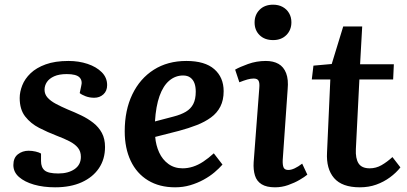

<svg xmlns="http://www.w3.org/2000/svg" viewBox="-20 -785 1738 819"><path d="M229 -45Q271 -45 298 -63.5Q325 -82 325 -116Q325 -139 312.5 -154.5Q300 -170 277 -182Q254 -194 222 -206Q183 -221 147 -239.5Q111 -258 87.5 -288Q64 -318 64 -367Q64 -393 75 -421Q86 -449 110.5 -472.5Q135 -496 175 -510.5Q215 -525 272 -525Q316 -525 353.5 -512.5Q391 -500 414 -477Q437 -454 437 -422Q437 -397 421 -382.5Q405 -368 382 -368Q362 -368 345 -374.5Q328 -381 320 -388L326 -416Q333 -441 319 -455Q305 -469 265 -469Q232 -469 211 -459.5Q190 -450 180 -435Q170 -420 170 -402Q170 -383 183 -368.5Q196 -354 218.5 -342Q241 -330 269 -318Q299 -306 327 -292.5Q355 -279 378 -261Q401 -243 414.5 -218Q428 -193 428 -158Q428 -106 402 -67.5Q376 -29 328.5 -7.5Q281 14 215 14Q165 14 125 2.5Q85 -9 61 -30Q37 -51 37 -81Q37 -112 56.5 -127Q76 -142 102 -142Q117 -142 132 -138.5Q147 -135 155 -130V-98Q155 -71 170.5 -58Q186 -45 229 -45Z M775 -525Q854 -525 894 -490Q934 -455 934 -396Q934 -358 920 -330.5Q906 -303 880 -284Q854 -265 819.5 -251.5Q785 -238 744 -227L642 -201Q645 -165 659 -134.5Q673 -104 698.5 -85.5Q724 -67 759 -67Q781 -67 803 -74Q825 -81 847 -95.5Q869 -110 892 -131L929 -83Q915 -67 895 -50Q875 -33 848.5 -18.5Q822 -4 791.5 5Q761 14 727 14Q660 14 611.5 -15.5Q563 -45 537.5 -99Q512 -153 512 -225Q512 -315 544.5 -382.5Q577 -450 636 -487.5Q695 -525 775 -525ZM815 -394Q815 -415 809.5 -430Q804 -445 792 -454Q780 -463 761 -463Q728 -463 702 -441Q676 -419 660.5 -375.5Q645 -332 641 -267L721 -288Q752 -296 773 -308.5Q794 -321 804.5 -341.5Q815 -362 815 -394Z M1086 -409Q1088 -431 1083 -440.5Q1078 -450 1062 -450Q1050 -450 1035.5 -446Q1021 -442 1001 -434L983 -488Q1002 -499 1038 -512Q1074 -525 1114 -525Q1146 -525 1168 -512.5Q1190 -500 1200.5 -473Q1211 -446 1207 -404L1186 -103Q1185 -82 1189.5 -71Q1194 -60 1210 -60Q1222 -60 1237 -67Q1252 -74 1269 -87L1291 -40Q1279 -30 1257.5 -17.5Q1236 -5 1209 4.5Q1182 14 1153 14Q1117 14 1096 1Q1075 -12 1067.5 -36.5Q1060 -61 1062 -93ZM1066 -689Q1066 -722 1087.5 -743.5Q1109 -765 1145 -765Q1168 -765 1185.5 -755.5Q1203 -746 1213 -729Q1223 -712 1223 -690Q1223 -657 1201.5 -635.5Q1180 -614 1145 -614Q1109 -614 1087.5 -635Q1066 -656 1066 -689Z M1317 -505 1395 -512 1444 -672H1525L1516 -511H1660L1657 -446H1513L1498 -149Q1496 -109 1509.5 -88Q1523 -67 1557 -67Q1584 -67 1607.5 -80.5Q1631 -94 1654 -115L1688 -71Q1670 -48 1643.5 -28.5Q1617 -9 1585 2.5Q1553 14 1515 14Q1439 14 1405 -25.5Q1371 -65 1375 -135L1389 -446H1310Z"/></svg>

Font: Literata 18pt SemiBold
Style: Italic
Weight: 600
Italic angle: -2°
Designer: Latin by Veronika Burian and Jose Scaglione. Greek by Irene Vlachou. Cyrillic by Vera Evstafieva
Foundry: TypeTogether
Version: Version 3.103;gftools[0.9.29]